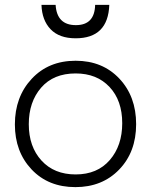

<svg xmlns="http://www.w3.org/2000/svg" viewBox="-20 -757 649 787"><path d="M370 -737H428Q423 -600 290 -600Q223 -600 187.5 -637Q152 -674 150 -737H208Q213 -654 291 -654Q368 -654 370 -737ZM290 -508Q400 -508 469 -435Q538 -362 538 -248Q538 -134 468.5 -62Q399 10 289 10Q178 10 109.5 -62.5Q41 -135 41 -247Q41 -360 110 -434Q179 -508 290 -508ZM290 -456Q199 -456 148.5 -397.5Q98 -339 98 -248Q98 -156 150 -99Q202 -42 290 -42Q379 -42 430 -101Q481 -160 481 -252Q481 -345 429 -400.5Q377 -456 290 -456Z"/></svg>

Font: Bellota
Style: Regular
Weight: 400
Designer: Kemie Guaida
Foundry: Kemie Guaida
Version: Version 1.000;PS 002.000;hotconv 1.0.70;makeotf.lib2.5.58329